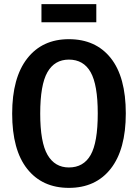

<svg xmlns="http://www.w3.org/2000/svg" viewBox="-20 -896 668 931"><path d="M447 -788H181V-876H447ZM314 -706Q444 -706 517 -614.5Q590 -523 590 -346Q590 -171 517 -78Q444 15 314 15Q185 15 112 -77Q39 -169 39 -345Q39 -519 112 -612.5Q185 -706 314 -706ZM314 -607Q245 -607 210 -546Q175 -485 175 -345Q175 -206 210.5 -145Q246 -84 314 -84Q385 -84 419.5 -144.5Q454 -205 454 -346Q454 -485 419.5 -546Q385 -607 314 -607Z"/></svg>

Font: Fira Sans Condensed Medium
Style: Regular
Weight: 500
Width: 3
Designer: Carrois Corporate & Edenspiekermann AG
Foundry: Carrois Corporate GbR & Edenspiekermann AG
Version: Version 4.203;PS 004.203;hotconv 1.0.88;makeotf.lib2.5.64775